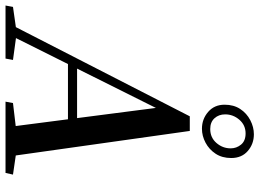

<svg xmlns="http://www.w3.org/2000/svg" viewBox="-176 -797 939 695"><g transform="rotate(90 293.5 -449.5)"><path d="M-34 0 -29 -27 55 -39H75L163 -27L158 0ZM25 0 367 -667H420L514 0H407L335 -557H343L340 -551L65 0ZM167 -226 172 -259H430L429 -226ZM314 0 319 -27 437 -41H482L578 -27L572 0ZM412 -711Q377 -711 351 -733.5Q325 -756 325 -793Q325 -826 340.5 -849.5Q356 -873 381 -886Q406 -899 432 -899Q467 -899 492.5 -877Q518 -855 518 -817Q518 -784 502.5 -760.5Q487 -737 462.5 -724Q438 -711 412 -711ZM413 -741Q444 -741 463.5 -763.5Q483 -786 483 -815Q483 -836 469.5 -852.5Q456 -869 429 -869Q399 -869 379.5 -846.5Q360 -824 360 -795Q360 -772 374 -756.5Q388 -741 413 -741Z"/></g></svg>

Font: Source Serif 4 48pt SemiBold
Style: Italic
Weight: 600
Italic angle: -12°
Designer: Frank Grießhammer
Foundry: Adobe Systems Incorporated
Version: Version 4.004;hotconv 1.0.116;makeotfexe 2.5.65601